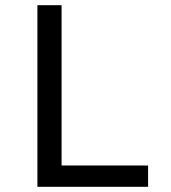

<svg xmlns="http://www.w3.org/2000/svg" viewBox="-20 -719 658 739"><path d="M124 -699H217V-82H550V0H124Z"/></svg>

Font: Fragment Mono SC
Style: Regular
Weight: 400
Monospace: yes
Designer: Wei Huang based on Nimbus Sans by URW Studio, based on Helvetica by Max Miedinger.
Foundry: Wei Huang
Version: Version 1.012; ttfautohint (v1.8.4.7-5d5b)